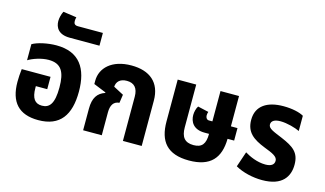

<svg xmlns="http://www.w3.org/2000/svg" viewBox="-90 -1054 2291 1352"><g transform="rotate(15 1055.5 -378.5)"><path d="M252 13C411 13 478 -84 478 -255C478 -423 410 -529 242 -529C178 -529 105 -513 68 -491V-374C102 -395 164 -416 215 -416C308 -416 338 -360 338 -248C338 -129 306 -92 251 -92C200 -92 175 -125 175 -201V-214H258V-304H48C44 -276 42 -235 42 -210C42 -63 110 13 252 13Z M317 -605H534V-698H353C329 -698 321 -709 321 -728C321 -736 322 -748 325 -756L227 -770C216 -748 209 -721 209 -698C209 -651 235 -605 317 -605Z M577 0H713V-167C713 -219 732 -250 774 -253L783 -314L709 -353C711 -388 734 -416 785 -416C839 -416 867 -385 867 -322V0H1004V-330C1004 -463 922 -529 789 -529C646 -529 569 -452 569 -359V-335L660 -298L659 -294C606 -276 577 -237 577 -158Z M1351 13C1508 13 1573 -65 1575 -205H1623V-296H1575V-517H1440V-296H1415C1400 -296 1390 -309 1390 -326C1390 -335 1392 -346 1395 -353L1316 -371C1305 -355 1298 -327 1298 -305C1298 -257 1324 -205 1407 -205H1440C1440 -131 1415 -100 1354 -100C1289 -100 1263 -136 1263 -205V-517H1128V-212C1128 -67 1192 13 1351 13Z M1884 13C2033 13 2078 -66 2078 -151C2078 -240 2031 -272 1942 -310C1876 -338 1837 -350 1837 -380C1837 -406 1860 -421 1904 -421C1952 -421 2014 -403 2045 -388V-499C2016 -516 1962 -529 1897 -529C1780 -529 1701 -481 1701 -378C1701 -286 1756 -248 1844 -213C1904 -190 1942 -174 1942 -143C1942 -115 1921 -99 1878 -99C1818 -99 1760 -126 1726 -147L1688 -35C1742 -4 1816 13 1884 13Z"/></g></svg>

Font: Noto Sans Thai UI Cond
Style: Bold
Weight: 700
Width: 3
Designer: Monotype Design Team
Foundry: Monotype Imaging Inc.
Version: Version 2.000